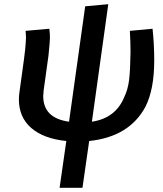

<svg xmlns="http://www.w3.org/2000/svg" viewBox="-20 -663 776 915"><path d="M373 232 405 9Q596 -11 673 -154Q715 -237 715 -375Q715 -451 707 -526L599 -516V-514Q602 -463 602 -415Q601 -331 595.5 -284Q590 -237 572 -200Q531 -100 418 -83L496 -643L386 -633L309 -83Q186 -100 186 -205Q186 -214 188 -232L211 -398Q218 -465 218 -483Q218 -505 215 -526L102 -516Q104 -494 104 -484Q104 -473 102 -451Q101 -422 73 -226Q70 -206 70 -190Q70 -104 129 -53Q188 -2 296 9L264 232Z"/></svg>

Font: Brisa Sans Medium
Style: Italic
Weight: 600
Italic angle: -8°
Designer: Dalton Maag Ltd
Foundry: Dalton Maag Ltd
Version: Version 1.101;July 10, 2019;FontCreator 11.5.0.2425 64-bit